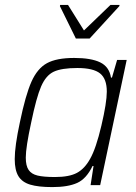

<svg xmlns="http://www.w3.org/2000/svg" viewBox="-20 -754 554 782"><path d="M40 -106Q40 -159 61 -256Q84 -367 108 -421Q132 -475 171 -496.5Q210 -518 282 -518Q351 -518 388 -500Q425 -482 432 -438H436L457 -510H496L388 0H349L361 -78H357Q332 -26 294.5 -9Q257 8 193 8Q136 8 103 -2Q70 -12 55 -36.5Q40 -61 40 -106ZM347 -107Q371 -149 393 -242.5Q415 -336 415 -381Q415 -433 387.5 -455Q360 -477 295 -477Q231 -477 199 -462Q167 -447 147.5 -402Q128 -357 107 -255Q85 -154 85 -112Q85 -79 96.5 -62Q108 -45 133 -39Q158 -33 204 -33Q262 -33 293.5 -50Q325 -67 347 -107ZM289 -597 224 -729 225 -734H257L322 -630L430 -734H467L466 -729L345 -597Z"/></svg>

Font: Saira Semi Condensed ExtraLight
Style: Italic
Weight: 200
Width: 4
Italic angle: -12°
Designer: Hector Gatti with collaboration of the Omnibus-Type team
Foundry: Omnibus-Type
Version: Version 1.001; ttfautohint (v1.8)